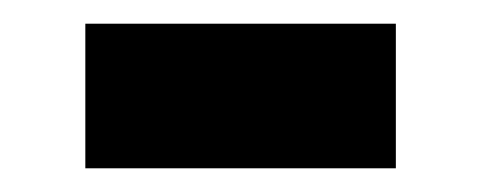

<svg xmlns="http://www.w3.org/2000/svg" viewBox="-20 -378 406 162"><path d="M52 -358H314V-236H52Z"/></svg>

Font: Noto Sans Gurmukhi UI
Style: Bold
Weight: 700
Designer: Jelle Bosma - Monotype Design Team
Foundry: Monotype Imaging Inc.
Version: Version 2.004; ttfautohint (v1.8.4.7-5d5b)